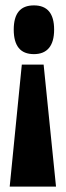

<svg xmlns="http://www.w3.org/2000/svg" viewBox="-20 -560 244 713"><path d="M61 -320H142L188 133H16ZM106 -540Q181 -540 181 -450Q181 -405 162 -382Q143 -359 106 -359Q68 -359 49.5 -382Q31 -405 31 -450Q31 -495 49.5 -517.5Q68 -540 106 -540Z"/></svg>

Font: Bricolage Grotesque 72pt Condensed ExtraBold
Style: Regular
Weight: 800
Width: 3
Designer: Mathieu Triay
Foundry: Atelier Triay
Version: Version 1.001;gftools[0.9.33.dev8+g029e19f]